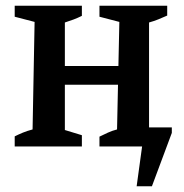

<svg xmlns="http://www.w3.org/2000/svg" viewBox="-20 -508 637 666"><path d="M454 138 481 -59 536 0H413V-66H576V-47L507 138ZM325 0V-34Q339 -41 354.5 -48Q370 -55 386 -59L394 -432L325 -450V-488H560V-454Q544 -447 529.5 -441Q515 -435 497 -430V-57L551 -39V0ZM31 0V-35Q45 -42 59.5 -48Q74 -54 93 -59L100 -432L31 -450V-488H264V-453Q250 -446 235.5 -440.5Q221 -435 205 -430V-57L264 -39V0ZM156 -214V-279H446V-214Z"/></svg>

Font: Piazzolla 24pt SemiBold
Style: Regular
Weight: 600
Designer: Juan Pablo del Peral
Foundry: Huerta Tipografica
Version: Version 2.005